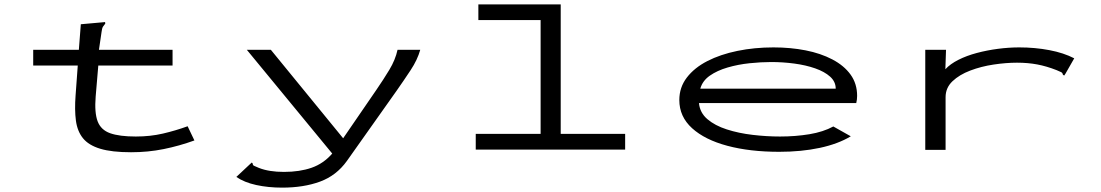

<svg xmlns="http://www.w3.org/2000/svg" viewBox="-20 -685 5040 879"><path d="M132 -457H341L350 -574L451 -583L461 -584L462 -577Q456 -570 451.5 -563Q447 -556 445 -539L433 -457H770V-385H430L418 -243Q412 -169 427 -129.5Q442 -90 484.5 -75Q527 -60 602 -60Q668 -60 726 -73.5Q784 -87 839 -107L870 -42Q801 -17 729.5 -2.5Q658 12 580 12Q492 12 439 -4Q386 -20 360 -52Q334 -84 327.5 -133Q321 -182 326 -248L336 -385H132Z M1272 174Q1208 174 1153 162Q1098 150 1062 125L1125 66L1133 59L1137 64Q1137 72 1144 74.5Q1151 77 1166 84Q1212 102 1280 102Q1352 102 1406.5 83Q1461 64 1501 18L1110 -457H1220L1551 -52L1704 -275Q1735 -320 1762.5 -365.5Q1790 -411 1800 -457H1904Q1891 -411 1860 -364Q1829 -317 1796 -270L1568 52Q1520 119 1445 146.5Q1370 174 1272 174Z M2158 0V-72H2455V-593H2170V-665H2547V-72H2842V0Z M3547 10Q3413 10 3310 -17.5Q3207 -45 3148.5 -98Q3090 -151 3090 -227Q3090 -285 3124.5 -330Q3159 -375 3218.5 -405.5Q3278 -436 3356 -452Q3434 -468 3521 -468Q3599 -468 3668 -454.5Q3737 -441 3790.5 -413Q3844 -385 3874 -343.5Q3904 -302 3904 -246Q3904 -238 3903 -229.5Q3902 -221 3900 -213H3180Q3184 -169 3218.5 -139.5Q3253 -110 3307.5 -92.5Q3362 -75 3426 -67.5Q3490 -60 3551 -60Q3622 -60 3685.5 -70.5Q3749 -81 3795 -106L3875 -61Q3817 -26 3733 -8Q3649 10 3547 10ZM3186 -279H3806Q3806 -311 3780.5 -334Q3755 -357 3712 -372Q3669 -387 3616.5 -394Q3564 -401 3511 -401Q3464 -401 3411.5 -395.5Q3359 -390 3311 -376Q3263 -362 3229.5 -338.5Q3196 -315 3186 -279Z M4216 -457H4311L4308 -368Q4330 -392 4367.5 -411Q4405 -430 4452 -442.5Q4499 -455 4549 -461.5Q4599 -468 4646 -468Q4718 -468 4784 -455.5Q4850 -443 4898 -418L4858 -348L4852 -339L4846 -343Q4845 -351 4838.5 -354.5Q4832 -358 4817 -364Q4771 -382 4728.5 -390Q4686 -398 4636 -398Q4586 -398 4529 -389.5Q4472 -381 4422 -362Q4372 -343 4340.5 -313Q4309 -283 4309 -240V1H4216Z"/></svg>

Font: Inconsolata UltraExpanded
Style: Regular
Weight: 400
Width: 9
Monospace: yes
Designer: Raph Levien, Cyreal, Brenton Simpson
Foundry: Raph Levien, Cyreal, Google
Version: Version 3.000; ttfautohint (v1.8.2.53-6de2)